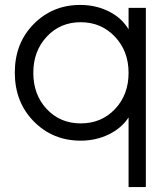

<svg xmlns="http://www.w3.org/2000/svg" viewBox="-20 -558 681 778"><path d="M501 -526H571V200H501V-82Q472 -38 420 -13Q368 12 307 12Q194 12 117 -66Q40 -144 40 -264Q40 -383 116.5 -460.5Q193 -538 305 -538Q369 -538 421.5 -511.5Q474 -485 501 -439ZM307 -58Q391 -58 446 -116Q501 -174 501 -263Q501 -351 445.5 -409.5Q390 -468 307 -468Q224 -468 169.5 -409.5Q115 -351 115 -263Q115 -174 169.5 -116Q224 -58 307 -58Z"/></svg>

Font: Plus Jakarta Display Light
Style: Regular
Weight: 300
Designer: Gumpita Rahayu
Foundry: Tokotype Studio
Version: Version 1.000;hotconv 1.0.109;makeotfexe 2.5.65596